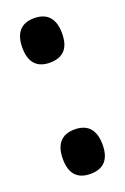

<svg xmlns="http://www.w3.org/2000/svg" viewBox="-101 -522 351 540"><g transform="rotate(-20 74.5 -252.0)"><path d="M74 -19Q45 -19 30 -35.5Q15 -52 15 -85Q15 -118 30 -135Q45 -152 74 -152Q104 -152 119 -135Q134 -118 134 -85Q134 -19 74 -19ZM74 -352Q45 -352 30 -368.5Q15 -385 15 -418Q15 -451 30 -468Q45 -485 74 -485Q104 -485 119 -468Q134 -451 134 -418Q134 -352 74 -352Z"/></g></svg>

Font: Bricolage Grotesque Condensed Medium
Style: Regular
Weight: 500
Width: 3
Designer: Mathieu Triay
Foundry: Atelier Triay
Version: Version 1.000;gftools[0.9.30]